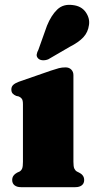

<svg xmlns="http://www.w3.org/2000/svg" viewBox="-20 -775 389 795"><path d="M284 -464V-105Q284 -85.5 287.5 -77.5Q291 -69.5 298 -65L308 -60Q318 -55 323.2 -47.5Q328.5 -40 328.5 -29.5Q328.5 -15.5 318.8 -7.8Q309 0 292 0H67Q50 0 40.2 -7.8Q30.5 -15.5 30.5 -29.5Q30.5 -40 35.8 -47.5Q41 -55 50.5 -60L61.5 -65Q68.5 -69.5 71.8 -77.5Q75 -85.5 75 -105V-343.5Q75 -359.5 70.5 -365.8Q66 -372 58 -375.5L47 -378Q37.5 -382 32.2 -388Q27 -394 27 -404.5Q27 -416 34.5 -423.2Q42 -430.5 58 -436.5L190.5 -482.5Q211.5 -489.5 224 -492.8Q236.5 -496 251.5 -496Q266 -496 275 -487Q284 -478 284 -464ZM174.5 -668.5Q192 -711.5 217 -735.5Q242 -759.5 281.5 -754Q317 -750 334.8 -724.8Q352.5 -699.5 348.5 -672Q344.5 -641.5 325.2 -620.8Q306 -600 268.5 -581L180 -529.5Q169 -525 157.2 -525.5Q145.5 -526 138.5 -532.5Q130.5 -540.5 132 -549.8Q133.5 -559 139 -569Z"/></svg>

Font: Fraunces
Style: Regular
Weight: 900
Version: Version 1.000;[b76b70a41]